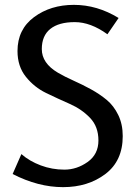

<svg xmlns="http://www.w3.org/2000/svg" viewBox="-20 -758 556 790"><path d="M32 -42 68 -124Q101 -95 147.5 -77.5Q194 -60 245 -60Q296 -60 340.5 -91.5Q385 -123 385 -180Q385 -237 350.5 -273Q316 -309 267 -330.5Q218 -352 169.5 -375.5Q121 -399 86.5 -442Q52 -485 52 -548Q52 -637 120 -687.5Q188 -738 284 -738Q380 -738 468 -684L422 -617Q353 -667 287.5 -667Q222 -667 187 -639Q152 -611 152 -556Q152 -498 218 -459Q247 -442 283 -426Q319 -410 354.5 -390.5Q390 -371 419 -347Q448 -323 466.5 -285Q485 -247 485 -198Q485 -96 413.5 -42Q342 12 239.5 12Q137 12 32 -42Z"/></svg>

Font: Rosario
Style: Regular
Weight: 400
Designer: Hector Gatti
Foundry: Omnibus-Type
Version: Version 1.002